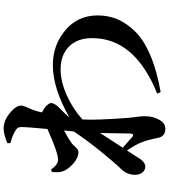

<svg xmlns="http://www.w3.org/2000/svg" viewBox="42 -898 916 1040"><g transform="rotate(-90 500.0 -378.0)"><path d="M299.8 -293.9 219.7 -170.9Q254.9 -140.6 275.4 -122.1Q294.9 -103.5 296.9 -131.8Q296.9 -144.5 297.9 -200.7Q298.8 -256.8 299.8 -293.9ZM245.1 -779.3 244.1 -795.9Q292 -816.4 324.2 -816.4Q366.2 -816.4 407.2 -783.2Q448.2 -750 448.2 -720.7Q448.2 -710 437.5 -687Q426.8 -664.1 422.9 -651.4Q417 -635.7 411.1 -608.4Q414.1 -607.4 419.9 -603.5Q435.5 -596.7 448.7 -582.5Q461.9 -568.4 461.9 -559.6Q462.9 -543.9 439.5 -518.6Q438.5 -517.6 416.5 -495.6Q394.5 -473.6 383.8 -460Q541 -549.8 668 -549.8Q775.4 -549.8 856 -482.4Q936.5 -415 936.5 -306.6Q936.5 -250 916 -200.7Q895.5 -151.4 850.1 -104.5Q804.7 -57.6 721.2 -22Q637.7 13.7 521.5 34.2L512.7 15.6Q813.5 -105.5 813.5 -336.9Q813.5 -417 767.6 -462.4Q721.7 -507.8 643.6 -507.8Q580.1 -507.8 505.9 -475.1Q431.6 -442.4 373 -389.6Q368.2 -314.5 381.8 -139.6Q382.8 -125 385.3 -106.9Q387.7 -88.9 389.2 -76.7Q390.6 -64.5 390.6 -51.8Q390.6 -7.8 371.6 25.9Q352.5 59.6 324.2 59.6Q298.8 59.6 287.1 47.9Q275.4 36.1 271.5 12.7Q262.7 -34.2 249 -69.3Q240.2 -94.7 205.1 -148.4L174.8 -101.6Q163.1 -83 157.2 -74.2Q151.4 -65.4 140.1 -57.1Q128.9 -48.8 117.2 -48.8Q99.6 -48.8 86.4 -64Q73.2 -79.1 73.2 -105.5Q73.2 -145.5 101.6 -176.8Q139.6 -215.8 199.2 -289.6Q258.8 -363.3 307.6 -435.5Q307.6 -437.5 313.5 -489.3Q280.3 -472.7 246.1 -449.2Q240.2 -445.3 224.6 -428.2Q209 -411.1 196.3 -411.1Q165 -411.1 131.8 -440.9Q98.6 -470.7 89.8 -502.9Q85.9 -516.6 87.9 -554.7L101.6 -559.6Q127.9 -521.5 155.3 -521.5Q193.4 -521.5 321.3 -579.1Q332 -691.4 332 -717.8Q332 -733.4 326.7 -740.7Q321.3 -748 306.6 -755.9Q284.2 -769.5 245.1 -779.3Z"/></g></svg>

Font: GenYoMin TW TTF Bold
Style: Regular
Weight: 700
Version: Version 1.300